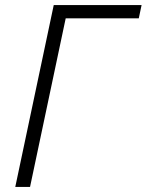

<svg xmlns="http://www.w3.org/2000/svg" viewBox="-20 -734 576 754"><path d="M40 0 191 -714H536L525 -662H238L98 0Z"/></svg>

Font: Noto Sans Light
Style: Italic
Weight: 300
Italic angle: -12°
Designer: Monotype Design Team
Foundry: Monotype Imaging Inc.
Version: Version 2.013; ttfautohint (v1.8.4.7-5d5b)